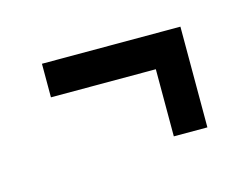

<svg xmlns="http://www.w3.org/2000/svg" viewBox="-36 -470 288 221"><g transform="rotate(-15 107.5 -360.0)"><path d="M190 -300H150V-380H25V-420H190Z"/></g></svg>

Font: Cathisma Unicode
Style: Normal
Weight: 400
Version: Version 1.0